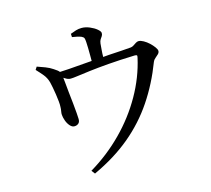

<svg xmlns="http://www.w3.org/2000/svg" viewBox="-116 -923 1232 1119"><g transform="rotate(-15 500.0 -363.0)"><path d="M307 36Q416 -29 504 -118Q592 -207 652 -312.5Q712 -418 737 -530Q740 -542 737.5 -545Q735 -548 724 -548Q632 -545 564 -539.5Q496 -534 448 -528Q400 -522 371 -518Q342 -514 330 -514Q314 -514 299 -524Q295 -526 289 -530Q290 -520 292 -502Q294 -475 298 -440Q302 -405 305.5 -371Q309 -337 311 -311Q313 -285 313 -277Q314 -259 305 -250Q296 -241 281 -240Q266 -239 253 -253.5Q240 -268 233 -288Q226 -308 225 -323Q224 -332 226.5 -344.5Q229 -357 229 -370Q230 -383 228 -403.5Q226 -424 222.5 -447.5Q219 -471 215 -491.5Q211 -512 208 -524Q200 -553 182.5 -574Q165 -595 145 -616L156 -633Q180 -625 204.5 -615.5Q229 -606 248 -593Q272 -578 279 -568Q304 -569 334 -571Q378 -574 423 -578Q450 -580 474 -582V-616Q474 -639 473.5 -661Q473 -683 472 -697Q471 -713 468.5 -720Q466 -727 454 -733Q444 -737 429 -740.5Q414 -744 399 -746L398 -766Q416 -773 432 -778Q448 -783 467 -783Q490 -783 515 -772.5Q540 -762 556.5 -748Q573 -734 573 -724Q573 -713 568 -706Q563 -699 557.5 -690.5Q552 -682 550 -667Q549 -652 547 -630.5Q545 -609 545 -588Q544 -588 544 -587Q562 -588 580 -590Q619 -592 655 -594.5Q691 -597 715 -599Q724 -600 733 -606Q742 -612 750.5 -617.5Q759 -623 768 -623Q780 -623 797 -613.5Q814 -604 829 -590Q844 -576 854.5 -561.5Q865 -547 865 -538Q865 -528 856.5 -519.5Q848 -511 837.5 -502.5Q827 -494 823 -483Q777 -362 709.5 -261.5Q642 -161 547.5 -82Q453 -3 323 57Z"/></g></svg>

Font: Noto Serif HK ExtraLight Medium
Style: Regular
Weight: 500
Version: Version 2.002-H1;hotconv 1.1.0;makeotfexe 2.6.0